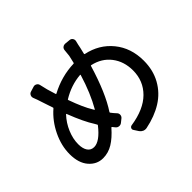

<svg xmlns="http://www.w3.org/2000/svg" viewBox="-172 -1043 1345 1345"><g transform="rotate(-45 500.0 -371.0)"><path d="M417 -321.3 423.8 -309.6Q424.8 -308.6 426.3 -308.6Q427.7 -308.6 427.7 -309.6Q486.3 -411.1 528.3 -549.8Q529.3 -551.8 528.3 -552.7Q527.3 -553.7 525.4 -553.7Q430.7 -545.9 344.7 -493.2Q340.8 -491.2 342.8 -487.3Q381.8 -377.9 417 -321.3ZM364.3 -215.8Q367.2 -218.8 364.3 -222.7L355.5 -238.3Q312.5 -304.7 265.6 -426.8Q263.7 -430.7 260.7 -427.7Q219.7 -383.8 196.3 -328.1Q172.9 -272.5 172.9 -219.7Q172.9 -175.8 189.9 -150.9Q207 -126 238.3 -126Q293.9 -126 364.3 -215.8ZM571.3 -751Q572.3 -765.6 582 -774.4Q591.8 -782.2 602.5 -782.2Q604.5 -782.2 606.4 -782.2L646.5 -778.3Q660.2 -777.3 668 -766.1Q675.8 -754.9 672.9 -741.2Q669.9 -731.4 666 -712.9Q662.1 -694.3 661.1 -688.5Q652.3 -650.4 649.4 -639.6Q648.4 -634.8 652.3 -633.8Q769.5 -609.4 840.8 -522Q912.1 -434.6 912.1 -308.6Q912.1 -214.8 871.6 -142.1Q831.1 -69.3 759.8 -24.9Q688.5 19.5 591.8 39.1Q586.9 40 582 40Q572.3 40 562.5 36.1Q547.9 29.3 539.1 16.6L517.6 -16.6Q510.7 -26.4 515.6 -36.6Q520.5 -46.9 532.2 -48.8Q668.9 -69.3 739.7 -139.6Q810.5 -210 810.5 -313.5Q810.5 -402.3 762.2 -465.3Q713.9 -528.3 628.9 -546.9Q625 -547.9 624 -543.9Q561.5 -335.9 487.3 -224.6Q485.4 -220.7 487.3 -217.8Q502 -198.2 518.6 -180.7Q528.3 -170.9 527.3 -156.7Q526.4 -142.6 515.6 -133.8L491.2 -114.3Q479.5 -104.5 464.8 -106Q450.2 -107.4 441.4 -118.2Q432.6 -128.9 425.8 -137.7Q422.9 -140.6 419.9 -137.7Q371.1 -82 325.2 -54.2Q279.3 -26.4 227.5 -26.4Q166 -26.4 123.5 -75.7Q81.1 -125 81.1 -212.9Q81.1 -295.9 121.1 -378.9Q161.1 -461.9 227.5 -519.5Q231.4 -522.5 229.5 -526.4Q221.7 -547.9 202.1 -608.4Q191.4 -643.6 179.7 -671.9Q174.8 -685.5 180.7 -697.8Q186.5 -710 199.2 -713.9L237.3 -725.6Q250 -729.5 262.2 -722.7Q274.4 -715.8 277.3 -702.1Q281.2 -683.6 291 -644.5Q301.8 -605.5 310.5 -580.1Q311.5 -576.2 315.4 -578.1Q426.8 -637.7 548.8 -641.6Q552.7 -641.6 553.7 -646.5Q563.5 -685.5 566.4 -702.1Q569.3 -723.6 571.3 -751Z"/></g></svg>

Font: Gen Jyuu Gothic L Monospace Medium
Style: Regular
Weight: 500
Designer: [Source Han Sans]
Ryoko NISHIZUKA  (kana & ideographs); Paul D. Hunt (Latin, Greek & Cyrillic); Wenlong ZHANG  (bopomofo
Version: Version 1.002.20150607